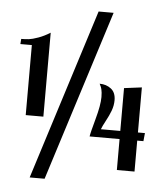

<svg xmlns="http://www.w3.org/2000/svg" viewBox="-56 -800 791 920"><g transform="rotate(5 339.5 -339.5)"><path d="M453.1 -750 192.9 70.8H121.1L380.9 -750ZM534.2 -149.9H390.1Q392.1 -166.5 411.1 -235.1Q430.2 -303.7 430.2 -342.8Q430.2 -354.5 429.2 -363.8Q428.2 -373 426.5 -379.9Q424.8 -386.7 423.3 -390.4Q421.9 -394 419.2 -399.2Q416.5 -404.3 416 -405.8Q448.2 -405.8 471.2 -387.9Q494.1 -370.1 494.1 -333Q494.1 -307.6 484.9 -282.7Q475.6 -257.8 460.9 -231Q446.3 -204.1 440.9 -189H534.2V-395L619.1 -405.8V-189H652.8L648.9 -149.9H619.1V-1H534.2ZM161.1 -628.9V-225.1H76.2V-562H21L22.9 -586.9Q43.5 -586.9 59.8 -588.9Q76.2 -590.8 104.2 -600.8Q132.3 -610.8 161.1 -628.9Z"/></g></svg>

Font: Lobster Two
Style: Bold
Weight: 700
Designer: Pablo Impallari
Foundry: Pablo Impallari. www.impallari.com
Version: Version 1.006